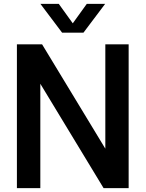

<svg xmlns="http://www.w3.org/2000/svg" viewBox="-20 -968 750 988"><path d="M67 0V-740H196.5L522 -203V-740H642V0H513L187.5 -537V0ZM299.5 -800 188 -948H282.5L354.5 -848L426.5 -948H521L409.5 -800Z"/></svg>

Font: Encode Sans SemiCondensed SemiCondensed SemiBold
Style: Regular
Weight: 600
Width: 4
Designer: Multiple Designers
Foundry: Impallari Type
Version: Version 3.000; ttfautohint (v1.8.3) -l 8 -r 50 -G 200 -x 14 